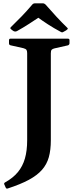

<svg xmlns="http://www.w3.org/2000/svg" viewBox="-20 -978 458 1152"><path d="M6 129Q2 121 11 116Q58 90 87 55Q116 20 129.5 -27Q143 -74 143 -137H285Q285 -78 273 -35Q261 8 232 41Q203 74 153 101Q103 128 26 153Q18 156 14 147ZM143 -137V-746H285V-137ZM34 -736Q34 -746 43 -746H387Q397 -746 397 -737V-719Q397 -710 388 -706L308 -688Q295 -685 290 -679.5Q285 -674 285 -658V-537H143V-659Q143 -672 139 -678.5Q135 -685 120 -689L44 -706Q34 -708 34 -718ZM46 -803Q38 -809 46 -816Q76 -845 108.5 -878.5Q141 -912 174 -951Q180 -958 190 -958H237Q246 -958 253 -951Q287 -912 319.5 -877Q352 -842 383 -812Q391 -806 382 -800Q378 -796 372 -793Q366 -790 361 -787Q353 -781 344 -787Q303 -809 267.5 -832Q232 -855 198 -880H223Q190 -858 154.5 -835Q119 -812 81 -791Q73 -787 64 -790Q59 -793 54.5 -796Q50 -799 46 -803Z"/></svg>

Font: Hahmlet SemiBold
Style: Regular
Weight: 600
Version: Version 1.002